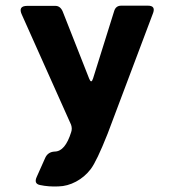

<svg xmlns="http://www.w3.org/2000/svg" viewBox="-20 -520 608 687"><path d="M313 -239.3 388.3 -479.7Q394 -499.7 413.7 -499.7H509.3Q537 -499.7 528 -474L365 -41.3Q325.7 57.7 304.3 85.5Q283 113.3 252.2 129.8Q221.3 146.3 189.3 147Q154 148.7 123 142Q100 137.3 111.7 112.3L140.7 47.3Q150.3 23.3 176 22.3Q213.3 21.7 234.7 -47.3Q239 -59.7 234.3 -73.7L58.7 -466.3Q43 -499 77.7 -499H178Q195.7 -499 204.3 -479L299 -238.7Q306.7 -219 313 -239.3Z"/></svg>

Font: Vivano Light
Style: Regular
Weight: 300
Designer: Joe Prince, Josias Burgherr
Version: Version 2.064;September 19, 2022;FontCreator 14.0.0.2877 64-